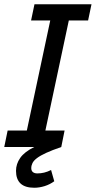

<svg xmlns="http://www.w3.org/2000/svg" viewBox="-25 -696 453 909"><path d="M231.9 162.1Q211.4 177.2 186.3 185.1Q161.1 192.9 137.2 192.9Q50.8 192.9 50.8 112.8Q50.8 80.1 70.8 51.5Q90.8 22.9 137.2 0H-4.9L11.2 -78.1H102.1L212.9 -599.1H122.1L138.2 -675.8H408.2L392.1 -599.1H300.8L189.9 -78.1H280.8L265.1 0Q221.2 15.1 193.6 27.8Q166 40.5 150.1 52.5Q134.3 64.5 128.7 76.2Q123 87.9 123 100.1Q123 112.3 130.6 118.7Q138.2 125 151.9 125Q168.5 125 184.3 121.1Q200.2 117.2 216.8 108.9Z"/></svg>

Font: Lorenzo Sans
Style: Italic
Weight: 400
Italic angle: -12°
Foundry: Intel Corporation
Version: Version 1.00; ttfautohint (v1.5)